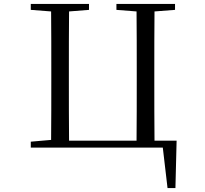

<svg xmlns="http://www.w3.org/2000/svg" viewBox="-20 -748 1040 973"><path d="M136 0H805L829 205H869L875 -35H763C762 -135 762 -236 762 -337V-391C762 -493 762 -591 763 -690L867 -698V-728H570V-698L672 -690C673 -592 673 -491 673 -391V-337C673 -235 673 -135 672 -35H330C329 -135 329 -235 329 -337V-391C329 -492 329 -591 330 -690L431 -698V-728H136V-698L239 -690C240 -592 240 -492 240 -391V-337C240 -237 240 -137 239 -39L136 -30Z"/></svg>

Font: Harano Aji Mincho TW
Style: Regular
Weight: 400
Foundry: Masamichi Hosoda
Version: HaranoAjiMinchoTW-Regular version 20230610;ttx 4.39.4